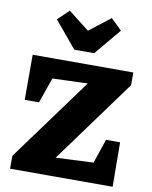

<svg xmlns="http://www.w3.org/2000/svg" viewBox="-100 -1013 862 1086"><g transform="rotate(10 331.5 -469.5)"><path d="M34 0V-74L383 -551L181 -544L130 -398H48V-657H626V-584L277 -106L493 -116L540 -255H621L623 0ZM275 -726 148 -878 212 -939 332 -845 453 -939 516 -878 389 -726Z"/></g></svg>

Font: Piazzolla SC ExtraBold
Style: Regular
Weight: 800
Designer: Juan Pablo del Peral
Foundry: Huerta Tipografica
Version: Version 1.330